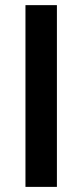

<svg xmlns="http://www.w3.org/2000/svg" viewBox="-20 -731 322 751"><path d="M202.6 0H79.6V-710.9H202.6Z"/></svg>

Font: Vazir Medium UI
Style: Medium-UI
Weight: 500
Designer: Saber Rastikerdar
Foundry: Saber Rastikerdar
Version: Version 30.0.0